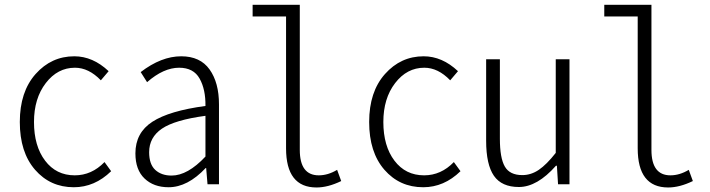

<svg xmlns="http://www.w3.org/2000/svg" viewBox="-20 -786 3030 819"><path d="M294.9 12.7Q194.3 12.7 129.4 -62Q64.5 -136.7 64.5 -265.6Q64.5 -394.5 131.8 -470.2Q199.2 -545.9 296.9 -545.9Q376 -545.9 443.4 -482.4L410.2 -443.4Q358.4 -497.1 299.8 -497.1Q225.6 -497.1 175.3 -431.6Q125 -366.2 125 -265.6Q125 -163.1 172.4 -100.6Q219.7 -38.1 298.8 -38.1Q371.1 -38.1 425.8 -94.7L454.1 -55.7Q383.8 12.7 294.9 12.7Z M699.2 12.7Q635.7 12.7 596.7 -24.4Q557.6 -61.5 557.6 -131.8Q557.6 -219.7 629.9 -266.6Q702.1 -313.5 856.4 -334Q857.4 -404.3 831.5 -450.7Q805.7 -497.1 744.1 -497.1Q677.7 -497.1 607.4 -435.5L580.1 -478.5Q668 -545.9 752.9 -545.9Q834 -545.9 874 -489.7Q914.1 -433.6 914.1 -340.8V0H865.2L859.4 -69.3H857.4Q780.3 12.7 699.2 12.7ZM711.9 -37.1Q780.3 -37.1 856.4 -118.2V-292Q725.6 -274.4 670.9 -237.3Q616.2 -200.2 616.2 -136.7Q616.2 -85 642.6 -61Q668.9 -37.1 711.9 -37.1Z M1330.1 13.7Q1200.2 13.7 1200.2 -153.3V-715.8H1057.6V-765.6H1258.8V-146.5Q1258.8 -38.1 1339.8 -38.1Q1378.9 -38.1 1418 -61.5L1435.5 -13.7Q1378.9 13.7 1330.1 13.7Z M1785.2 12.7Q1684.6 12.7 1619.6 -62Q1554.7 -136.7 1554.7 -265.6Q1554.7 -394.5 1622.1 -470.2Q1689.5 -545.9 1787.1 -545.9Q1866.2 -545.9 1933.6 -482.4L1900.4 -443.4Q1848.6 -497.1 1790 -497.1Q1715.8 -497.1 1665.5 -431.6Q1615.2 -366.2 1615.2 -265.6Q1615.2 -163.1 1662.6 -100.6Q1710 -38.1 1789.1 -38.1Q1861.3 -38.1 1916 -94.7L1944.3 -55.7Q1874 12.7 1785.2 12.7Z M2193.4 11.7Q2120.1 11.7 2086.9 -36.1Q2053.7 -84 2053.7 -185.5V-533.2H2112.3V-194.3Q2112.3 -112.3 2133.3 -75.7Q2154.3 -39.1 2208 -39.1Q2245.1 -39.1 2278.3 -61.5Q2311.5 -84 2350.6 -133.8V-533.2H2409.2V0H2360.4L2355.5 -79.1H2351.6Q2271.5 11.7 2193.4 11.7Z M2830.1 13.7Q2700.2 13.7 2700.2 -153.3V-715.8H2557.6V-765.6H2758.8V-146.5Q2758.8 -38.1 2839.8 -38.1Q2878.9 -38.1 2918 -61.5L2935.5 -13.7Q2878.9 13.7 2830.1 13.7Z"/></svg>

Font: Gen Shin Gothic Monospace Light
Style: Regular
Weight: 300
Designer: [Source Han Sans]
Ryoko NISHIZUKA  (kana & ideographs); Paul D. Hunt (Latin, Greek & Cyrillic); Wenlong ZHANG  (bopomofo
Version: Version 1.002.20150607